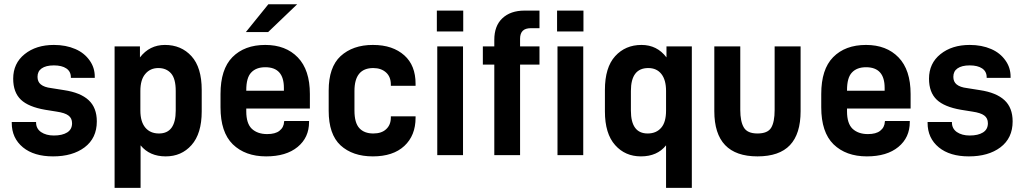

<svg xmlns="http://www.w3.org/2000/svg" viewBox="-20 -741 4888 917"><path d="M89.8 -37.1Q36.1 -81.1 36.1 -154.3V-158.2H152.3V-156.2Q152.3 -127 175.8 -110.4Q200.2 -93.8 237.3 -93.8Q277.3 -93.8 300.8 -108.4Q324.2 -123 324.2 -152.3Q324.2 -176.8 306.6 -189.5Q290 -202.1 250 -208L195.3 -216.8Q116.2 -230.5 80.1 -264.6Q43 -299.8 43 -365.2Q43 -438.5 97.7 -482.4Q152.3 -526.4 237.3 -526.4Q294.9 -526.4 339.8 -506.8Q382.8 -488.3 408.2 -452.1Q432.6 -418 432.6 -375V-369.1H318.4V-372.1Q318.4 -399.4 296.9 -414.1Q275.4 -428.7 237.3 -428.7Q199.2 -428.7 178.7 -414.1Q159.2 -400.4 159.2 -374Q159.2 -350.6 174.8 -337.9Q191.4 -324.2 224.6 -320.3L286.1 -310.5Q364.3 -298.8 403.3 -262.7Q442.4 -226.6 442.4 -161.1Q442.4 -81.1 383.8 -37.1Q326.2 5.9 233.4 5.9Q142.6 5.9 89.8 -37.1Z M527.3 -519.5H648.4V-466.8Q694.3 -526.4 767.6 -526.4Q845.7 -526.4 894.5 -472.7Q943.4 -418.9 943.4 -311.5V-209Q943.4 -102.5 894.5 -47.9Q846.7 5.9 771.5 5.9Q694.3 5.9 651.4 -46.9V156.2H527.3ZM819.3 -212.9V-306.6Q819.3 -365.2 796.9 -390.6Q774.4 -416 736.3 -416Q697.3 -416 673.8 -387.7Q650.4 -360.4 650.4 -306.6V-212.9Q650.4 -160.2 673.8 -131.8Q697.3 -103.5 739.3 -103.5Q819.3 -103.5 819.3 -212.9Z M1156.2 -222.7V-209Q1156.2 -151.4 1182.6 -126Q1210 -100.6 1255.9 -100.6Q1294.9 -100.6 1314.5 -116.2Q1335.9 -132.8 1336.9 -160.2L1337.9 -163.1H1456.1V-158.2Q1456.1 -84 1401.4 -39.1Q1346.7 5.9 1251 5.9Q1151.4 5.9 1091.8 -51.8Q1033.2 -109.4 1033.2 -228.5V-292Q1033.2 -410.2 1089.8 -467.8Q1147.5 -526.4 1247.1 -526.4Q1344.7 -526.4 1402.3 -466.8Q1460 -407.2 1460 -292V-222.7ZM1179.7 -394.5Q1156.2 -370.1 1156.2 -310.5V-307.6H1335.9V-321.3Q1335.9 -419.9 1247.1 -419.9Q1203.1 -419.9 1179.7 -394.5ZM1261.7 -720.7H1399.4L1260.7 -587.9H1154.3Z M1606.4 -46.9Q1549.8 -99.6 1549.8 -211.9V-308.6Q1549.8 -419.9 1606.4 -472.7Q1665 -526.4 1760.7 -526.4Q1809.6 -526.4 1846.7 -513.7Q1883.8 -501 1911.1 -476.6Q1964.8 -428.7 1964.8 -340.8V-331.1H1846.7V-336.9Q1846.7 -374 1824.2 -394.5Q1800.8 -416 1762.7 -416Q1672.9 -416 1672.9 -306.6V-212.9Q1672.9 -154.3 1696.3 -128.9Q1719.7 -103.5 1762.7 -103.5Q1802.7 -103.5 1824.2 -124Q1846.7 -144.5 1846.7 -179.7V-185.5H1964.8V-178.7Q1964.8 -93.8 1911.1 -43.9Q1857.4 5.9 1760.7 5.9Q1664.1 5.9 1606.4 -46.9Z M2068.4 -519.5H2191.4V0H2068.4ZM2066.4 -690.4H2192.4V-590.8H2066.4Z M2476.6 -593.8Q2463.9 -581.1 2463.9 -555.7V-519.5H2556.6V-432.6H2463.9V0H2340.8V-432.6H2286.1V-519.5H2340.8V-550.8Q2340.8 -617.2 2378.9 -653.3Q2418 -690.4 2485.4 -690.4H2556.6V-606.4H2515.6Q2489.3 -606.4 2476.6 -593.8Z M2642.6 -519.5H2765.6V0H2642.6ZM2640.6 -690.4H2766.6V-590.8H2640.6Z M3161.1 -46.9Q3119.1 5.9 3041 5.9Q2965.8 5.9 2918 -47.9Q2869.1 -102.5 2869.1 -209V-311.5Q2869.1 -418.9 2918 -472.7Q2966.8 -526.4 3043.9 -526.4Q3118.2 -526.4 3163.1 -466.8V-519.5H3284.2V156.2H3161.1ZM3138.7 -131.8Q3161.1 -158.2 3161.1 -212.9V-306.6Q3161.1 -359.4 3138.7 -387.7Q3116.2 -416 3076.2 -416Q2993.2 -416 2993.2 -306.6V-212.9Q2993.2 -103.5 3073.2 -103.5Q3115.2 -103.5 3138.7 -131.8Z M3391.6 -210V-519.5H3515.6V-215.8Q3515.6 -161.1 3532.2 -132.8Q3548.8 -103.5 3597.7 -103.5Q3646.5 -103.5 3663.1 -130.9Q3679.7 -158.2 3679.7 -215.8V-519.5H3803.7V-210Q3803.7 -101.6 3752.9 -47.9Q3702.1 5.9 3597.7 5.9Q3391.6 5.9 3391.6 -210Z M4025.4 -222.7V-209Q4025.4 -151.4 4051.8 -126Q4079.1 -100.6 4125 -100.6Q4164.1 -100.6 4183.6 -116.2Q4205.1 -132.8 4206.1 -160.2L4207 -163.1H4325.2V-158.2Q4325.2 -84 4270.5 -39.1Q4215.8 5.9 4120.1 5.9Q4020.5 5.9 3960.9 -51.8Q3902.3 -109.4 3902.3 -228.5V-292Q3902.3 -410.2 3959 -467.8Q4016.6 -526.4 4116.2 -526.4Q4213.9 -526.4 4271.5 -466.8Q4329.1 -407.2 4329.1 -292V-222.7ZM4048.8 -394.5Q4025.4 -370.1 4025.4 -310.5V-307.6H4205.1V-321.3Q4205.1 -419.9 4116.2 -419.9Q4072.3 -419.9 4048.8 -394.5Z M4463.9 -37.1Q4410.2 -81.1 4410.2 -154.3V-158.2H4526.4V-156.2Q4526.4 -127 4549.8 -110.4Q4574.2 -93.8 4611.3 -93.8Q4651.4 -93.8 4674.8 -108.4Q4698.2 -123 4698.2 -152.3Q4698.2 -176.8 4680.7 -189.5Q4664.1 -202.1 4624 -208L4569.3 -216.8Q4490.2 -230.5 4454.1 -264.6Q4417 -299.8 4417 -365.2Q4417 -438.5 4471.7 -482.4Q4526.4 -526.4 4611.3 -526.4Q4668.9 -526.4 4713.9 -506.8Q4756.8 -488.3 4782.2 -452.1Q4806.6 -418 4806.6 -375V-369.1H4692.4V-372.1Q4692.4 -399.4 4670.9 -414.1Q4649.4 -428.7 4611.3 -428.7Q4573.2 -428.7 4552.7 -414.1Q4533.2 -400.4 4533.2 -374Q4533.2 -350.6 4548.8 -337.9Q4565.4 -324.2 4598.6 -320.3L4660.2 -310.5Q4738.3 -298.8 4777.3 -262.7Q4816.4 -226.6 4816.4 -161.1Q4816.4 -81.1 4757.8 -37.1Q4700.2 5.9 4607.4 5.9Q4516.6 5.9 4463.9 -37.1Z"/></svg>

Font: Dinish
Style: Bold
Weight: 700
Designer: Bert Driehuis
Foundry: Playbeing
Version: Version 3.006; git-39231f3c-release